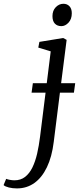

<svg xmlns="http://www.w3.org/2000/svg" viewBox="-142 -770 444 1043"><path d="M-50 253.5Q-73.5 253.5 -93.8 248.5Q-114 243.5 -122.5 235.5L-108.5 201.5Q-101.5 204.5 -88.5 207Q-75.5 209.5 -63.5 209.5Q-29.5 209.5 -5.8 191Q18 172.5 34 139.8Q50 107 59.8 64.2Q69.5 21.5 75.5 -26.5L105.5 -266.5H29.5L36.5 -318H112L133.5 -491L66 -511.5L72 -542.5L201 -563.5L220 -553.5L190 -318H266.5L259.5 -266.5H183.5L150 0.5Q140 82 113 138.2Q86 194.5 44.8 224Q3.5 253.5 -50 253.5ZM191.5 -628Q169 -628 156 -641.8Q143 -655.5 143 -682.5Q143 -712.5 161 -731Q179 -749.5 202.5 -749.5Q222.5 -749.5 235.2 -736.2Q248 -723 248 -698Q248 -666 230.2 -647Q212.5 -628 191.5 -628Z"/></svg>

Font: Merriweather 24pt Light
Style: Italic
Weight: 300
Italic angle: -7.8°
Version: Version 2.101